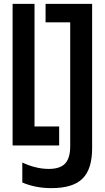

<svg xmlns="http://www.w3.org/2000/svg" viewBox="-20 -750 540 990"><path d="M45 0V-730H158V-98H285V0ZM246 220Q202 220 165 212.5Q128 205 95 191V88Q126 103 161.5 112Q197 121 231 121Q290 121 316 93Q342 65 342 4V-635H215V-730H455V15Q455 122 405.5 171Q356 220 246 220Z"/></svg>

Font: M PLUS Code Latin Medium
Style: Regular
Weight: 500
Designer: Coji Morishita
Foundry: UNDERFOREST DESIGN
Version: Version 1.002; ttfautohint (v1.8.3)